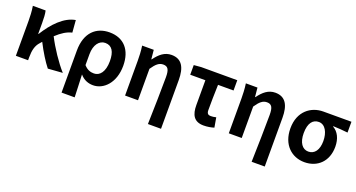

<svg xmlns="http://www.w3.org/2000/svg" viewBox="-47 -1205 3772 2037"><g transform="rotate(20 1838.5 -186.5)"><path d="M609 0C532 -85 441 -222 385 -332C448 -390 499 -422 558 -436L547 -574C419 -552 311 -436 226 -300H222V-423C222 -475 220 -525 211 -560H67C77 -503 79 -437 79 -393V0H217V-32C217 -113 231 -169 271 -212L291 -235C342 -135 397 -47 444 12Z M668 201H816C814 114 809 37 806 -54C849 -3 903 14 954 14C1073 14 1186 -97 1186 -289C1186 -468 1091 -574 930 -574C782 -574 668 -479 668 -273ZM921 -107C884 -107 846 -116 807 -160V-283C807 -390 858 -453 925 -453C1001 -453 1036 -394 1036 -287C1036 -165 984 -107 921 -107Z M1643 201H1791V-349C1791 -490 1746 -574 1630 -574C1552 -574 1497 -527 1446 -457H1442L1432 -560H1301C1310 -499 1312 -437 1312 -393V0H1458V-355C1502 -420 1535 -448 1581 -448C1634 -448 1653 -417 1653 -331C1653 -194 1648 24 1643 201Z M1886 -553V-444H2057V-164C2057 -55 2093 14 2202 14C2247 14 2287 6 2319 -4L2300 -114C2276 -108 2259 -106 2239 -106C2212 -106 2195 -118 2195 -157C2195 -236 2196 -339 2200 -444H2375V-560H1968Z M2814 201H2962V-349C2962 -490 2917 -574 2801 -574C2723 -574 2668 -527 2617 -457H2613L2603 -560H2472C2481 -499 2483 -437 2483 -393V0H2629V-355C2673 -420 2706 -448 2752 -448C2805 -448 2824 -417 2824 -331C2824 -194 2819 24 2814 201Z M3340 14C3487 14 3594 -86 3594 -251C3594 -342 3559 -412 3499 -445V-450C3559 -448 3602 -445 3664 -438V-560H3347C3209 -560 3079 -467 3079 -274C3079 -88 3197 14 3340 14ZM3341 -106C3273 -106 3229 -168 3229 -274C3229 -390 3275 -440 3341 -440C3414 -440 3454 -360 3454 -265C3454 -165 3411 -106 3341 -106Z"/></g></svg>

Font: Kinto Sans
Style: Bold
Weight: 700
Designer: Authors: Ryoko NISHIZUKA  (kana & ideographs); Paul D. Hunt (Latin, Greek & Cyrillic); Wenlong ZHANG  (bopomofo); Sandol
Foundry: Adobe Systems Incorporated, ookami Inc.
Version: Version 0.001